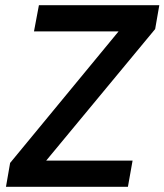

<svg xmlns="http://www.w3.org/2000/svg" viewBox="-20 -720 634 740"><path d="M3 0 19 -92 437 -599H111L130 -700H594L578 -608L158 -101H491L473 0Z"/></svg>

Font: DM Sans 17pt SemiBold
Style: Italic
Weight: 600
Italic angle: -10°
Version: Version 4.004;gftools[0.9.30]